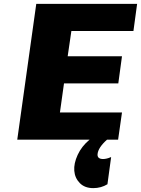

<svg xmlns="http://www.w3.org/2000/svg" viewBox="-20 -720 727 990"><path d="M442 0H69L167 -700H687L668 -560H348L329 -430H609L590 -290H310L289 -140H609L589 0H532Q486 41 483 75Q481 100 512 100Q520 100 530.5 97.5Q541 95 547 92L553 90L534 230Q501 250 461 250Q417 250 391.5 224Q366 198 363 160.5Q360 123 380.5 78.5Q401 34 442 0Z"/></svg>

Font: Fivo Sans Modern Heavy
Style: Regular
Weight: 900
Designer: Alexander Slobzheninov
Foundry: Alexander Slobzheninov
Version: 1.0